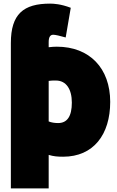

<svg xmlns="http://www.w3.org/2000/svg" viewBox="-20 -826 644 1061"><path d="M40 215H249V30C276 38 297 40 329 40C497 40 589 -83 589 -263C589 -449 475 -568 294 -568C281 -568 265 -567 249 -565V-593C249 -620 257 -634 274 -634C286 -634 311 -628 343 -619L371 -783C316 -804 276 -806 257 -806C109 -806 40 -748 40 -588ZM249 -155V-379C260 -381 275 -381 289 -381C346 -381 377 -333 377 -259C377 -184 352 -146 301 -146C282 -146 263 -149 249 -155Z"/></svg>

Font: Repo ExtraBlack
Style: Regular
Weight: 400
Designer: Stefan Peev
Foundry: Context Ltd
Version: Version 001.502